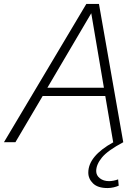

<svg xmlns="http://www.w3.org/2000/svg" viewBox="-60 -720 706 972"><path d="M484 232Q435 232 411 208.5Q387 185 387 154Q387 70 514 0H513L473 -234H156L18 0H-40L377 -700H441L564 0Q485 42 456 77.5Q427 113 427 146Q427 168 445.5 182.5Q464 197 492 197Q503 197 515.5 194.5Q528 192 538 188L541 220Q530 225 515 228.5Q500 232 484 232ZM180 -276H466L402 -653Z"/></svg>

Font: Red Hat Text
Style: Italic
Weight: 300
Italic angle: -12°
Designer: Pentagram, MCKL
Foundry: Pentagram, MCKL
Version: Version 1.023